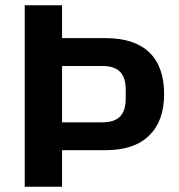

<svg xmlns="http://www.w3.org/2000/svg" viewBox="-20 -710 680 730"><path d="M74 -690H216V-565H381Q491 -565 547.5 -511Q604 -457 604 -352Q604 -250 547 -194.5Q490 -139 382 -139H216V0H74ZM370 -245Q415 -245 436.5 -267Q458 -289 458 -336V-368Q458 -415 436.5 -437Q415 -459 370 -459H216V-245Z"/></svg>

Font: Mozilla Text BETA
Style: Bold
Weight: 700
Designer: Studio DRAMA
Foundry: Studio DRAMA
Version: Version 0.100